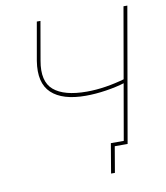

<svg xmlns="http://www.w3.org/2000/svg" viewBox="-91 -775 855 986"><g transform="rotate(-10 337.0 -282.5)"><path d="M434 -19H508L518 0H451L428 135H408ZM133 -501 168 -700H187L152 -499Q133 -393 187 -347Q241 -301 359 -301Q407 -301 458 -309Q509 -317 561 -332L557 -312Q512 -298 456.5 -289.5Q401 -281 350 -281Q229 -281 172 -334.5Q115 -388 133 -501ZM620 -700H640L518 0H498Z"/></g></svg>

Font: Fixel Italic Variable Display Thin
Style: Italic
Weight: 100
Italic angle: -10°
Designer: AlfaBravo + MacPaw
Foundry: Kyrylo Tkachov, Marchela Mozhyna, Serhii Makarenko, Maria Weinstein, Zakhar Kryvoshyya
Version: Version 1.210;Glyphs 3.2 (3217)